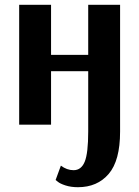

<svg xmlns="http://www.w3.org/2000/svg" viewBox="-20 -520 581 801"><path d="M305 261Q276 261 253 253.5Q230 246 221 238L212 231L234 171Q259 190 287 190Q319 190 333.5 154.5Q348 119 348 29V-223H193V0H60V-500H193V-291H348V-500H481V29Q481 150 433.5 205.5Q386 261 305 261Z"/></svg>

Font: Arsenal
Style: Bold
Weight: 700
Designer: Andrij Shevchenko
Foundry: Stairsfor
Version: Version 2.001;PS 002.001;hotconv 1.0.88;makeotf.lib2.5.64775